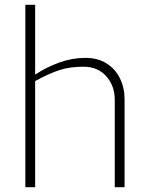

<svg xmlns="http://www.w3.org/2000/svg" viewBox="-20 -783 624 803"><path d="M86 -763H127V-471Q174 -502 228 -521.5Q282 -541 337 -541Q389 -541 426 -517.5Q463 -494 482 -454.5Q501 -415 501 -368V0H460V-365Q460 -424 424.5 -464Q389 -504 329 -504Q272 -504 229 -490Q186 -476 127 -444V0H86Z"/></svg>

Font: Exo ExtraLight
Style: Regular
Weight: 275
Designer: Natanael Gama
Foundry: Natanael Gama
Version: Version 1.500; ttfautohint (v1.6)